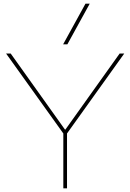

<svg xmlns="http://www.w3.org/2000/svg" viewBox="-20 -1020 706 1040"><path d="M323 0V-297L13 -730H38L332 -318H334L628 -730H653L343 -297V0ZM345 -780H322L443 -1000H466Z"/></svg>

Font: M PLUS 1 Thin Thin
Style: Regular
Weight: 250
Version: Version 1.001